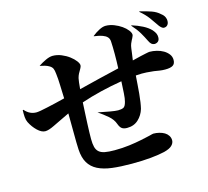

<svg xmlns="http://www.w3.org/2000/svg" viewBox="-119 -969 1239 1142"><g transform="rotate(-15 500.0 -398.0)"><path d="M914 -730Q903 -747 883.5 -773.5Q864 -800 832 -827L833 -830Q875 -820 904.5 -809.5Q934 -799 954 -780Q969 -769 975 -755.5Q981 -742 980 -732Q980 -717 972 -707.5Q964 -698 950 -698Q934 -698 914 -730ZM437 -314Q475 -306 509.5 -300Q544 -294 559 -294Q579 -294 591.5 -299.5Q604 -305 611 -333Q616 -350 618 -384Q620 -418 622 -456Q555 -445 491 -429.5Q427 -414 368 -394Q366 -361 364.5 -327.5Q363 -294 361.5 -264.5Q360 -235 359.5 -210.5Q359 -186 359 -171Q359 -141 364 -121.5Q369 -102 382 -90.5Q395 -79 418 -74.5Q441 -70 478 -70Q526 -70 568.5 -75.5Q611 -81 644 -88Q661 -91 674.5 -94.5Q688 -98 699 -100Q721 -106 725 -106Q743 -106 761 -101.5Q779 -97 792.5 -89Q806 -81 814.5 -68Q823 -55 823 -39Q823 -22 808.5 -7.5Q794 7 759 16Q725 24 674 29Q623 34 556 34Q487 34 435 27.5Q383 21 347.5 3Q312 -15 293 -47Q274 -79 271 -130Q269 -171 269 -226.5Q269 -282 268 -353Q231 -336 206.5 -323.5Q182 -311 164 -303Q129 -286 109 -286Q86 -286 61 -310Q36 -334 20 -366Q13 -380 11.5 -399.5Q10 -419 11 -442L15 -443Q32 -424 49.5 -416Q67 -408 87 -408Q95 -408 113 -411Q131 -414 155 -419.5Q179 -425 208 -431.5Q237 -438 267 -446Q265 -491 264 -529.5Q263 -568 259 -599Q257 -621 252 -632Q247 -643 234 -651Q221 -659 206.5 -663Q192 -667 177 -670V-671Q198 -685 222.5 -696.5Q247 -708 266 -708Q293 -708 319.5 -697Q346 -686 366.5 -670.5Q387 -655 399.5 -638.5Q412 -622 412 -611Q412 -603 405 -591Q404 -589 403 -587.5Q402 -586 401 -584Q396 -576 390.5 -565.5Q385 -555 381 -540Q379 -530 377 -515Q375 -500 373 -474Q439 -491 504 -506.5Q569 -522 624 -535Q626 -578 626 -623.5Q626 -669 624 -701Q623 -718 613 -728.5Q603 -739 586 -745Q572 -750 559.5 -752.5Q547 -755 533 -757V-759Q554 -776 576.5 -787.5Q599 -799 616 -799Q642 -799 667.5 -789Q693 -779 713 -765Q733 -751 745.5 -735Q758 -719 758 -707Q758 -704 757 -701Q756 -698 754 -694Q751 -686 746 -678Q741 -669 736.5 -657.5Q732 -646 730 -631Q728 -617 726 -600.5Q724 -584 720 -558Q751 -566 771 -570.5Q791 -575 803 -577.5Q815 -580 820.5 -581Q826 -582 829 -582Q850 -582 872.5 -576.5Q895 -571 913 -560.5Q931 -550 943 -534.5Q955 -519 955 -499Q955 -475 940 -465.5Q925 -456 893 -456Q874 -456 858.5 -458.5Q843 -461 824 -464Q805 -466 780 -468Q755 -470 714 -467Q712 -440 710 -411.5Q708 -383 705.5 -356Q703 -329 699.5 -306Q696 -283 692 -267Q681 -230 653.5 -204.5Q626 -179 584 -179Q564 -179 552.5 -187Q541 -195 533 -217Q523 -246 495.5 -269.5Q468 -293 437 -314ZM836 -650Q825 -673 809 -700.5Q793 -728 764 -760L766 -762Q802 -751 832 -735.5Q862 -720 881 -700Q893 -686 897.5 -675.5Q902 -665 902 -653Q902 -635 892.5 -627Q883 -619 870 -619Q859 -620 851.5 -626.5Q844 -633 836 -650Z"/></g></svg>

Font: XinYuGongZhangJiaSongA
Style: Regular
Weight: 900
Designer: XinYuGong
Foundry: Adobe Systems Incorporated
Version: Version 1.00